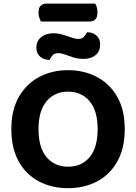

<svg xmlns="http://www.w3.org/2000/svg" viewBox="-20 -1004 738 1041"><path d="M465.8 -887.4H201.4Q197.4 -895.3 193.1 -908Q188.8 -920.6 188.8 -934.2Q188.8 -961.8 200.6 -973Q212.4 -984.3 231.3 -984.3H496.1Q501.7 -976 505 -963.6Q508.4 -951.1 508.4 -937.2Q508.4 -910 497.1 -898.7Q485.8 -887.4 465.8 -887.4ZM267.4 -823.6Q295.4 -823.6 320.5 -816.1Q345.7 -808.6 367.1 -800.8Q388.6 -792.9 404.3 -792.9Q424.9 -792.9 435.7 -805.2Q446.6 -817.6 451.2 -828.9H455.9Q483.1 -828.9 503.1 -811.2Q523 -793.5 523 -763.2Q523 -724.7 497.7 -704.7Q472.5 -684.7 433.5 -684.7Q402.9 -684.7 377.9 -692.7Q352.9 -700.7 332.6 -708.3Q312.2 -715.8 295.6 -715.8Q274.9 -715.8 264.6 -703.8Q254.3 -691.8 249 -679.4H245Q217.7 -679.4 197.5 -697Q177.2 -714.6 177.2 -745.1Q177.2 -771.7 190.3 -789.2Q203.5 -806.6 224.6 -815.1Q245.7 -823.6 267.4 -823.6ZM656.4 -304Q656.4 -200 616.1 -128.5Q575.8 -57 506.4 -20.4Q436.9 16.3 348.6 16.3Q260.7 16.3 191.1 -20.4Q121.4 -57 81.4 -128.5Q41.5 -200 41.5 -304Q41.5 -408 82.4 -479.2Q123.4 -550.3 192.9 -587Q262.3 -623.6 348.6 -623.6Q435.2 -623.6 505 -587Q574.8 -550.3 615.6 -479.2Q656.4 -408 656.4 -304ZM509.4 -304Q509.4 -403.2 465.8 -455.2Q422.2 -507.1 348.6 -507.1Q276.7 -507.1 232.8 -455.5Q188.8 -403.9 188.8 -304Q188.8 -203.5 232.6 -151.8Q276.4 -100.2 349.3 -100.2Q422.5 -100.2 466 -151.8Q509.4 -203.5 509.4 -304Z"/></svg>

Font: Baloo Tammudu 2
Style: Regular
Weight: 400
Designer: Maithili Shingre, Omkar Shende and Ek Type
Foundry: Ek Type
Version: Version 1.700